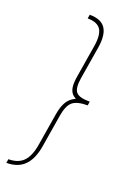

<svg xmlns="http://www.w3.org/2000/svg" viewBox="-169 -838 733 1041"><g transform="rotate(20 197.5 -317.5)"><path d="M317.4 -307.1Q281.7 -307.1 258.3 -314Q234.9 -320.8 222.2 -335.7Q209.5 -350.6 206.8 -374.8Q204.1 -398.9 210 -434.1L240.7 -620.6Q252 -689 231.9 -719.5Q211.9 -750 156.2 -750L159.7 -772.5Q192.9 -772.5 215.6 -763.2Q238.3 -753.9 251 -735.1Q263.7 -716.3 266.8 -687.7Q270 -659.2 263.7 -620.6L232.9 -434.1Q223.1 -373.5 241.2 -351.6Q259.3 -329.6 320.8 -329.6ZM9.3 136.7 13.2 114.3Q68.8 114.3 99.1 83.5Q129.4 52.7 140.6 -15.1L171.4 -201.7Q177.2 -236.8 188 -261.2Q198.7 -285.6 216.3 -300.8Q233.9 -315.9 259.5 -322.8Q285.2 -329.6 320.8 -329.6L317.4 -307.1Q255.9 -307.1 230 -284.9Q204.1 -262.7 194.3 -201.7L163.6 -15.1Q157.2 23.4 144.5 52Q131.8 80.6 112.8 99.4Q93.8 118.2 68.1 127.4Q42.5 136.7 9.3 136.7ZM317.4 -307.1H241.2L244.6 -329.6H320.8Z"/></g></svg>

Font: Inter Tight Thin
Style: Italic
Weight: 250
Italic angle: -9.39999°
Designer: Rasmus Andersson
Foundry: rsms
Version: Version 3.004